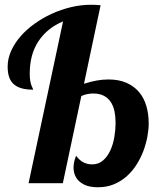

<svg xmlns="http://www.w3.org/2000/svg" viewBox="-20 -770 680 807"><path d="M100.1 0 245.1 -680.2Q178.7 -652.3 141.8 -596.9Q105 -541.5 105 -460.9Q105 -441.9 107.2 -429.9Q109.4 -418 112.1 -410.9Q114.7 -403.8 116.9 -399.9Q119.1 -396 119.1 -393.1Q93.3 -393.1 73.2 -398.2Q53.2 -403.3 39.6 -414.6Q25.9 -425.8 19 -444.3Q12.2 -462.9 12.2 -490.2Q12.2 -523.4 26.6 -555.7Q41 -587.9 65.9 -616.7Q90.8 -645.5 124.8 -669.9Q158.7 -694.3 197.8 -712.2Q236.8 -730 278.8 -740Q320.8 -750 362.8 -750Q374 -750 383.5 -749.5Q393.1 -749 402.8 -748L333 -418Q362.3 -427.2 386.7 -431.6Q411.1 -436 436 -436Q479.5 -436 511.2 -422.1Q543 -408.2 564 -383.5Q585 -358.9 595 -325Q605 -291 605 -251Q605 -226.1 599.6 -196.5Q594.2 -167 583.3 -137.2Q572.3 -107.4 554.9 -79.6Q537.6 -51.8 513.9 -30.3Q490.2 -8.8 459.7 4.2Q429.2 17.1 391.1 17.1Q356.9 17.1 334.2 6.1Q311.5 -4.9 300.3 -23.2Q289.1 -41.5 289.1 -65.4Q289.1 -89.4 299.8 -115.2Q315.4 -94.7 332 -86.9Q348.6 -79.1 367.2 -79.1Q394.5 -79.1 413.3 -95.7Q432.1 -112.3 443.8 -137.9Q455.6 -163.6 460.7 -194.6Q465.8 -225.6 465.8 -253.9Q465.8 -279.8 461.2 -302.2Q456.5 -324.7 445.6 -341.3Q434.6 -357.9 416.5 -367.4Q398.4 -377 371.1 -377Q359.9 -377 346.9 -374.5Q334 -372.1 321.8 -366.2L244.1 0Z"/></svg>

Font: Lobster
Style: Regular
Weight: 400
Designer: Pablo Impallari
Foundry: Pablo Impallari
Version: Version 1.007; ttfautohint (v1.1) -l 8 -r 50 -G 50 -x 14 -D 